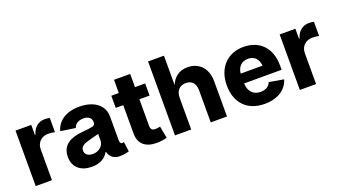

<svg xmlns="http://www.w3.org/2000/svg" viewBox="-61 -1247 3135 1775"><g transform="rotate(-20 1506.5 -359.0)"><path d="M59.1 0H218.8V-303.7C218.8 -370.1 266.1 -415 331.1 -415C352.5 -415 382.3 -412.1 397 -407.2V-547.4C383.3 -550.8 364.3 -553.2 349.1 -553.2C288.6 -553.2 239.3 -518.1 219.7 -448.2H213.9V-545.9H59.1Z M610.8 10.3C690.9 10.3 744.6 -22 773.4 -75.2H777.8C789.1 -20.5 835.4 6.3 878.9 6.3C918 6.3 946.8 2 977.5 -7.3L964.4 -104C957 -101.1 952.6 -100.1 945.3 -100.1C929.7 -100.1 924.8 -120.6 924.8 -134.3V-369.1C924.8 -493.7 814.5 -552.7 687 -552.7C557.1 -552.7 470.2 -493.2 445.8 -399.4L591.3 -377.9C601.1 -413.1 634.8 -437.5 686 -437.5C736.3 -437.5 765.1 -413.6 765.1 -372.1C765.1 -344.7 747.1 -337.9 732.9 -335.4C710.4 -330.6 680.2 -327.1 634.8 -322.8C525.9 -313 430.2 -273.4 430.2 -151.9C430.2 -43.9 506.3 10.3 610.8 10.3ZM657.7 -98.1C613.8 -98.1 582 -118.7 582 -158.2C582 -197.8 614.3 -215.3 666 -229C703.1 -240.2 736.3 -248 766.6 -255.4V-194.8C766.6 -139.2 720.2 -98.1 657.7 -98.1Z M1075.2 -675.8V-545.9H1001.5V-426.3H1075.2V-149.4C1075.2 -47.4 1135.3 7.8 1248 7.8C1278.8 7.8 1313.5 4.4 1349.6 -5.9L1327.6 -123.5C1317.9 -121.1 1292.5 -117.2 1280.8 -117.2C1248 -117.2 1234.4 -132.3 1234.4 -164.1V-426.3H1334.5V-545.9H1234.4V-675.8Z M1588.9 -313.5C1588.9 -380.9 1628.9 -420.9 1687.5 -420.9C1746.1 -420.9 1781.2 -382.3 1781.2 -317.9V0H1940.9V-347.2C1940.9 -473.1 1866.2 -552.7 1752 -552.7C1668.9 -552.7 1615.7 -509.8 1585.4 -439V-727.5H1429.2V0H1588.9Z M2310.1 10.3C2439.9 10.3 2527.8 -49.3 2555.2 -142.1L2412.1 -167C2397.5 -127.9 2360.8 -106.9 2312.5 -106.9C2244.1 -106.9 2197.3 -149.4 2194.3 -232.9H2563V-274.9C2563 -458 2451.7 -552.7 2303.2 -552.7C2141.1 -552.7 2037.1 -439 2037.1 -270.5C2037.1 -96.7 2140.6 10.3 2310.1 10.3ZM2195.3 -329.1C2201.7 -392.1 2239.7 -435.1 2304.7 -435.1C2368.2 -435.1 2403.8 -395 2410.6 -329.1Z M2657.7 0H2817.4V-303.7C2817.4 -370.1 2864.7 -415 2929.7 -415C2951.2 -415 2981 -412.1 2995.6 -407.2V-547.4C2981.9 -550.8 2962.9 -553.2 2947.8 -553.2C2887.2 -553.2 2837.9 -518.1 2818.4 -448.2H2812.5V-545.9H2657.7Z"/></g></svg>

Font: Raveo
Style: Bold
Weight: 700
Designer: Jakub Foglar, Rasmus Andersson (Inter)
Foundry: Jakubfoglar.com
Version: Version 1.100;Glyphs 3.2.3 (3260)